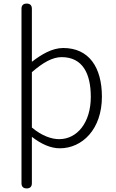

<svg xmlns="http://www.w3.org/2000/svg" viewBox="-20 -815 645 1072"><path d="M100 -21V208C100 227 110 237 129 237C148 237 158 227 158 208V46V-51C211 -10 263 13 314 13C439 13 549 -93 549 -275C549 -440 476 -547 333 -547C270 -547 210 -510 158 -470V-569V-766C158 -785 148 -795 129 -795C110 -795 100 -785 100 -766V-279ZM158 -334V-412C220 -466 273 -496 324 -496C442 -496 487 -403 487 -274C487 -132 412 -38 310 -38C270 -38 215 -55 158 -103V-257Z"/></svg>

Font: GenSenRounded2 TW L
Style: Regular
Weight: 300
Version: Version 2.100;PS 2.1;hotconv 16.6.51;makeotf.lib2.5.65220 DE